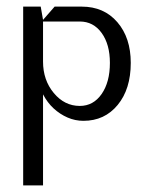

<svg xmlns="http://www.w3.org/2000/svg" viewBox="-20 -360 440 580"><path d="M50 -340H103L110 -300L145 -340H227Q294 -340 334.5 -293Q375 -246 375 -170Q375 -91 335.5 -43Q296 5 232 5Q207 5 184 -5Q161 -15 142 -32.5Q123 -50 110 -75V200H50ZM110 -295V-174Q110 -118 142.5 -79Q175 -40 221 -40Q262 -40 287 -76Q312 -112 312 -170Q312 -226 287 -260.5Q262 -295 221 -295Z"/></svg>

Font: Glametrix
Style: Regular
Weight: 500
Designer: gluk
Foundry: gluk
Version: Version 0.40